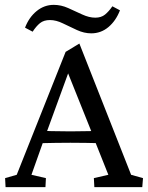

<svg xmlns="http://www.w3.org/2000/svg" viewBox="-20 -770 608 790"><path d="M2.9 0 1 -37.1 48.8 -50.8 250 -556.6 306.6 -590.8 519.5 -50.8 568.4 -37.1 565.4 0H368.2L366.2 -37.1L425.8 -50.8L368.2 -195.3L357.4 -225.6L251 -491.2L273.4 -503.9L171.9 -225.6L161.1 -196.3L109.4 -50.8L168.9 -37.1L167 0ZM139.6 -180.7V-232.4Q158.2 -231.4 190.4 -230.5Q222.7 -229.5 269.5 -229.5Q315.4 -229.5 348.1 -230.5Q380.9 -231.4 398.4 -232.4V-180.7Q365.2 -181.6 332.5 -182.1Q299.8 -182.6 269.5 -182.6Q240.2 -182.6 208.5 -182.1Q176.8 -181.6 139.6 -180.7ZM442.4 -744.1 473.6 -727.5Q457 -684.6 426.3 -658.7Q395.5 -632.8 355.5 -632.8Q326.2 -632.8 296.4 -646.5Q266.6 -660.2 238.8 -673.8Q210.9 -687.5 185.5 -687.5Q160.2 -687.5 144.5 -674.8Q128.9 -662.1 114.3 -639.6L83 -656.2Q99.6 -699.2 130.9 -724.6Q162.1 -750 201.2 -750Q231.4 -750 260.7 -736.8Q290 -723.6 318.4 -710.4Q346.7 -697.3 372.1 -697.3Q396.5 -697.3 412.1 -710Q427.7 -722.7 442.4 -744.1Z"/></svg>

Font: Crimson Pro ExtraLight
Style: Regular
Weight: 400
Version: Version 1.002